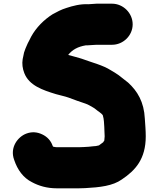

<svg xmlns="http://www.w3.org/2000/svg" viewBox="-20 -787 860 1042"><path d="M504 -544H588C648.8 -544 700 -594.2 700 -655C700 -715.8 648.8 -767 588 -767H504C491.9 -767 472.4 -764 459 -764C416.6 -766.4 374.1 -755 341 -744C311.3 -735 290.7 -723.1 266 -710C218.5 -680 176.4 -637.9 149 -588L139 -568C133 -557.3 128 -547 124 -537L118 -523C112 -509 108 -494.7 106 -480C105.3 -474.7 104.3 -470 103 -466C99 -440.7 102 -415.3 112 -390C138.2 -323.1 211 -298.2 284 -276C307.4 -268.9 331.3 -264.9 353 -257C383.5 -245.1 413 -235 443 -225C459.1 -219.6 470 -212.2 483 -205C495.7 -198.7 506.1 -187.2 518 -180C522.8 -175.2 539 -166.2 539 -157C539.7 -153.7 540.7 -149.3 542 -144L544 -128C545.2 -110.5 547 -87.8 547 -70C547.7 -62 548 -54.3 548 -47C548 -39.9 546 -30 546 -24C545.4 -22.7 540 -16.5 540 -15C534.2 -11.1 520.9 -0.3 517 2C507.6 4.7 495.1 7 484 7C471.7 8.2 451.2 11 435 11C425.7 11.7 416.7 12 408 12H288C281.4 12 273.6 10.1 269 9H268L266 5C256 -23.7 236.8 -44.7 208.5 -58C180.2 -71.3 151.7 -72.7 123 -62C76.9 -44.8 31.7 13.1 57 81C75 135 106.5 178.3 154 202C189.7 221.2 234.1 235 288 235H408C419.3 235 430.7 234.7 442 234C522.2 229.8 592.4 221.7 641 187C714.9 137.7 771 75.8 771 -47C771 -79 768.1 -111.8 766 -143C761.7 -234.1 725.2 -293.4 675 -339C658.6 -353 640.3 -365 624 -379C608.4 -389.8 596.9 -396.9 581 -406C538.4 -433.4 478.9 -447.7 430 -466C404.3 -474.9 378.4 -480.7 350 -489C372.6 -517.3 402.2 -533.7 446 -541H455C468.4 -541 489.2 -544 504 -544Z"/></svg>

Font: Smoothie
Style: Blk
Weight: 900
Foundry: Cannot Into Space Fonts
Version: Version 0.8